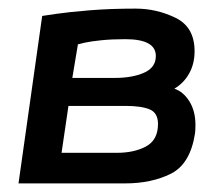

<svg xmlns="http://www.w3.org/2000/svg" viewBox="-20 -426 509 446"><path d="M78 -389Q85 -390 112 -394Q139 -398 187.5 -402Q236 -406 295 -406Q344 -406 388 -384.5Q432 -363 432 -307Q432 -278 419.5 -255.5Q407 -233 385 -220Q406 -213 420 -190.5Q434 -168 434 -136Q434 -123 433 -116Q422 -45 377 -22.5Q332 0 271 0H23ZM247 -245Q287 -245 314.5 -257Q342 -269 342 -296Q342 -335 271 -335Q240 -335 215.5 -332.5Q191 -330 177.5 -327Q164 -324 161 -323L148 -245ZM251 -71Q292 -71 319.5 -86Q347 -101 347 -138Q347 -164 327.5 -172Q308 -180 271 -180H139L123 -71Z"/></svg>

Font: Neutral Grotesk
Style: Italic
Weight: 400
Italic angle: -8°
Designer: Nawras Khrais
Foundry: Nawras Khrais
Version: Version 1.000